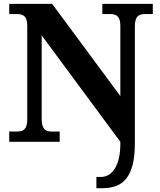

<svg xmlns="http://www.w3.org/2000/svg" viewBox="-20 -734 828 994"><path d="M195.8 -550.8V-118.2Q195.8 -96.7 200 -84Q204.1 -71.3 210.9 -64.5Q217.8 -57.6 227.3 -55.4Q236.8 -53.2 247.1 -53.2H289.1V0H27.8V-53.2H69.8Q80.6 -53.2 89.8 -55.4Q99.1 -57.6 106.2 -64.5Q113.3 -71.3 117.2 -84Q121.1 -96.7 121.1 -118.2V-600.1Q121.1 -620.1 116.9 -632.1Q112.8 -644 105.7 -650.4Q98.6 -656.7 89.4 -658.9Q80.1 -661.1 69.8 -661.1H27.8V-713.9H250L603 -236.8V-600.1Q603 -620.1 598.9 -632.1Q594.7 -644 587.6 -650.4Q580.6 -656.7 571.3 -658.9Q562 -661.1 551.8 -661.1H509.8V-713.9H771V-661.1H729Q718.8 -661.1 709.5 -658.9Q700.2 -656.7 693.1 -649.9Q686 -643.1 682.1 -630.4Q678.2 -617.7 678.2 -596.2V7.8Q678.2 75.2 666.5 119.9Q654.8 164.6 633.1 191.2Q611.3 217.8 580.6 229Q549.8 240.2 512.2 240.2H479V182.1H502.9Q522.5 182.1 540.5 172.4Q558.6 162.6 572.5 141.6Q586.4 120.6 594.7 87.9Q603 55.2 603 8.8V0Z"/></svg>

Font: Droid Serif
Style: Bold
Weight: 700
Designer: Monotype Design team
Foundry: Monotype Imaging Inc.
Version: Version 1.03